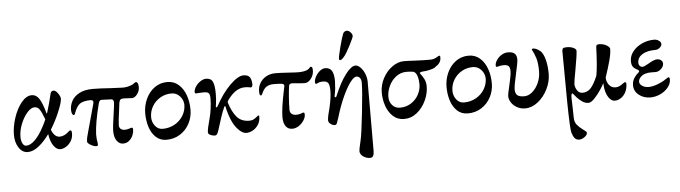

<svg xmlns="http://www.w3.org/2000/svg" viewBox="-55 -928 5147 1453"><g transform="rotate(-5 2519.0 -202.0)"><path d="M34 -123Q34 -185 56.5 -253Q79 -321 116 -366Q153 -411 194 -411Q229 -411 251.5 -375.5Q274 -340 293 -268Q294 -264 296 -264Q298 -264 299 -268Q324 -349 336 -404Q339 -418 344.5 -424.5Q350 -431 361 -431Q378 -431 395 -406.5Q412 -382 412 -365Q412 -339 384 -271Q356 -203 316 -138Q338 -80 379 -80Q416 -80 452 -116Q456 -119 459 -120Q462 -121 465 -119Q470 -118 471.5 -112.5Q473 -107 473 -97Q473 -64 457.5 -38.5Q442 -13 418.5 1Q395 15 374 15Q347 15 324 -17.5Q301 -50 293 -107Q254 -53 211.5 -19Q169 15 128 15Q87 15 60.5 -25Q34 -65 34 -123ZM255 -166Q271 -196 281 -220Q260 -276 245.5 -297Q231 -318 207 -318Q180 -318 150.5 -284Q121 -250 101.5 -200Q82 -150 82 -105Q82 -74 92.5 -54Q103 -34 120 -34Q153 -34 188 -69.5Q223 -105 255 -166Z M581 -24Q581 -51 596 -99L653 -306L655 -318Q655 -335 633 -335Q579 -334 554 -316.5Q529 -299 510 -249Q510 -248 507.5 -241Q505 -234 498 -234Q491 -234 486 -245Q481 -256 481 -276Q481 -309 498 -341.5Q515 -374 555 -396Q595 -418 659 -418Q711 -418 795 -412Q865 -408 887 -408Q923 -408 960 -424Q968 -428 976 -434.5Q984 -441 987 -441Q1007 -441 1007 -401Q1007 -371 988 -347Q969 -323 949 -323Q934 -323 910 -325L885 -326Q868 -326 860.5 -319.5Q853 -313 850 -295L845 -254Q831 -156 831 -128Q831 -108 843 -98.5Q855 -89 872 -89Q888 -88 909 -95Q915 -97 919 -98.5Q923 -100 925 -100Q932 -100 934 -96.5Q936 -93 936 -82Q936 -62 926 -39.5Q916 -17 897 -1.5Q878 14 852 14Q823 14 804 -13Q785 -40 785 -87Q785 -119 801 -226Q810 -287 810 -302Q810 -312 805.5 -319.5Q801 -327 794 -327L721 -330Q710 -331 704 -324.5Q698 -318 694 -302Q658 -162 654 -74Q654 -34 660 -8Q661 -3 661 4Q661 16 649 16Q630 16 605.5 1.5Q581 -13 581 -24Z M1038 -199Q1038 -256 1061 -307Q1084 -358 1126.5 -389.5Q1169 -421 1225 -421Q1275 -421 1310.5 -389.5Q1346 -358 1364 -307Q1382 -256 1382 -197Q1382 -141 1356.5 -92.5Q1331 -44 1285.5 -15Q1240 14 1182 14Q1133 14 1100.5 -17Q1068 -48 1053 -96.5Q1038 -145 1038 -199ZM1339 -240Q1337 -277 1311.5 -304.5Q1286 -332 1249 -332Q1202 -332 1163.5 -309.5Q1125 -287 1102.5 -249Q1080 -211 1080 -166Q1080 -129 1102.5 -100Q1125 -71 1160 -71Q1209 -71 1250 -93.5Q1291 -116 1315 -155Q1339 -194 1339 -240Z M1690 -71Q1676 -97 1664.5 -133.5Q1653 -170 1647 -199Q1647 -202 1645 -202Q1642 -202 1638 -195Q1623 -163 1609 -120Q1595 -77 1581 -32Q1575 -11 1568 1.5Q1561 14 1549 14Q1534 14 1516 6.5Q1498 -1 1498 -15Q1498 -39 1520 -119Q1529 -150 1534.5 -192Q1540 -234 1540 -269Q1540 -299 1530.5 -309Q1521 -319 1493 -319Q1470 -319 1455.5 -317.5Q1441 -316 1436 -316Q1430 -316 1427.5 -318Q1425 -320 1425 -328Q1425 -347 1439.5 -369Q1454 -391 1476.5 -405.5Q1499 -420 1519 -420Q1557 -420 1570 -391.5Q1583 -363 1583 -300Q1583 -262 1578 -225L1575 -204Q1574 -201 1576 -199Q1578 -197 1580 -197Q1582 -197 1584 -199.5Q1586 -202 1590 -208Q1640 -301 1701 -361Q1762 -421 1803 -421Q1840 -421 1852.5 -400Q1865 -379 1865 -345Q1865 -337 1861 -331Q1857 -325 1851 -325Q1846 -325 1837 -327.5Q1828 -330 1805 -330Q1734 -330 1673 -243Q1669 -237 1668 -233.5Q1667 -230 1668 -225Q1690 -154 1724 -114.5Q1758 -75 1819 -75Q1838 -75 1852.5 -83Q1867 -91 1877 -100Q1887 -109 1888 -109Q1896 -109 1896 -99Q1896 -64 1879 -38Q1862 -12 1837 1.5Q1812 15 1788 15Q1763 15 1736 -10Q1709 -35 1690 -71Z M2070 -81Q2070 -145 2099 -284L2105 -313V-315Q2105 -330 2087 -332Q2060 -335 2026 -335Q1993 -335 1971 -321Q1949 -307 1934 -271Q1929 -258 1923 -258Q1916 -258 1913.5 -266Q1911 -274 1911 -292Q1911 -323 1927 -351.5Q1943 -380 1974 -398Q2005 -416 2046 -416Q2083 -416 2141 -412Q2197 -408 2224 -408Q2269 -409 2291 -421Q2301 -426 2306.5 -433.5Q2312 -441 2315 -441Q2325 -441 2328 -433Q2331 -425 2330 -403Q2327 -372 2306.5 -347Q2286 -322 2261 -322Q2244 -322 2204 -326Q2180 -329 2166 -329Q2144 -329 2141 -313Q2136 -280 2132 -227.5Q2128 -175 2128 -130Q2128 -110 2141.5 -99.5Q2155 -89 2174 -89Q2189 -88 2210 -94Q2219 -97 2223.5 -99Q2228 -101 2229 -101Q2236 -101 2238 -97.5Q2240 -94 2240 -83Q2240 -64 2225.5 -41Q2211 -18 2187 -2Q2163 14 2137 14Q2106 14 2088 -10Q2070 -34 2070 -81Z M2628 227Q2628 213 2643 151Q2655 102 2673 -63.5Q2691 -229 2691 -288Q2691 -310 2681 -323.5Q2671 -337 2655 -337Q2634 -337 2605 -297.5Q2576 -258 2545.5 -190Q2515 -122 2491 -40Q2482 -11 2476.5 1.5Q2471 14 2460 14Q2444 14 2428 2Q2412 -10 2412 -26Q2412 -52 2432 -124Q2449 -198 2449 -247Q2449 -290 2438.5 -306Q2428 -322 2399 -322Q2376 -322 2363.5 -315.5Q2351 -309 2349 -309Q2343 -309 2340.5 -312Q2338 -315 2338 -322Q2338 -342 2351 -365.5Q2364 -389 2384 -405Q2404 -421 2423 -421Q2460 -421 2475 -395Q2490 -369 2490 -316Q2489 -283 2486.5 -260Q2484 -237 2477 -203V-201Q2477 -198 2478.5 -196.5Q2480 -195 2482 -195Q2486 -195 2488 -196.5Q2490 -198 2493 -206Q2534 -305 2578 -363Q2622 -421 2654 -421Q2673 -421 2692.5 -401Q2712 -381 2724 -350.5Q2736 -320 2736 -291Q2736 62 2735 234Q2735 285 2706 285Q2676 285 2652 268Q2628 251 2628 227ZM2535 -486Q2535 -501 2553.5 -572.5Q2572 -644 2583 -670Q2587 -679 2595.5 -684.5Q2604 -690 2612 -689Q2627 -689 2641 -673Q2655 -657 2653 -644Q2652 -633 2622 -574.5Q2592 -516 2573 -494Q2567 -487 2559 -479.5Q2551 -472 2544 -472Q2537 -472 2536 -474.5Q2535 -477 2535 -486Z M2835 -199Q2835 -257 2862.5 -308.5Q2890 -360 2933.5 -391Q2977 -422 3022 -422Q3054 -422 3103 -419Q3191 -415 3221 -416Q3248 -416 3266.5 -426.5Q3285 -437 3287 -438Q3296 -442 3299 -437Q3300 -433 3300 -425Q3300 -404 3289 -387.5Q3278 -371 3261 -362Q3253 -350 3218.5 -341Q3184 -332 3163 -332Q3154 -332 3144.5 -329Q3135 -326 3134 -322Q3154 -296 3166 -272.5Q3178 -249 3178 -217Q3178 -164 3153 -110Q3128 -56 3084.5 -21Q3041 14 2987 14Q2937 14 2902.5 -18Q2868 -50 2851.5 -99Q2835 -148 2835 -199ZM3125 -239Q3125 -270 3116 -299.5Q3107 -329 3087 -336Q3059 -340 3035 -340Q2990 -340 2955 -313Q2920 -286 2901 -245Q2882 -204 2882 -163Q2882 -125 2904.5 -99.5Q2927 -74 2963 -74Q3010 -74 3047 -97.5Q3084 -121 3104.5 -159Q3125 -197 3125 -239Z M3327 -199Q3327 -256 3350 -307Q3373 -358 3415.5 -389.5Q3458 -421 3514 -421Q3564 -421 3599.5 -389.5Q3635 -358 3653 -307Q3671 -256 3671 -197Q3671 -141 3645.5 -92.5Q3620 -44 3574.5 -15Q3529 14 3471 14Q3422 14 3389.5 -17Q3357 -48 3342 -96.5Q3327 -145 3327 -199ZM3628 -240Q3626 -277 3600.5 -304.5Q3575 -332 3538 -332Q3491 -332 3452.5 -309.5Q3414 -287 3391.5 -249Q3369 -211 3369 -166Q3369 -129 3391.5 -100Q3414 -71 3449 -71Q3498 -71 3539 -93.5Q3580 -116 3604 -155Q3628 -194 3628 -240Z M3786 -89Q3786 -106 3802 -172Q3804 -182 3812 -218.5Q3820 -255 3820 -276Q3820 -304 3809.5 -315Q3799 -326 3772 -326Q3750 -326 3738 -322Q3726 -318 3722 -318Q3716 -318 3714 -320.5Q3712 -323 3712 -331Q3712 -348 3726 -369.5Q3740 -391 3763.5 -405.5Q3787 -420 3813 -420Q3847 -420 3863 -405.5Q3879 -391 3879 -360Q3879 -348 3873.5 -319.5Q3868 -291 3861 -260Q3839 -164 3839 -136Q3839 -105 3854.5 -91.5Q3870 -78 3907 -78Q3940 -78 3969.5 -103.5Q3999 -129 4017 -170Q4035 -211 4035 -256Q4035 -318 4024 -354.5Q4013 -391 3995 -424V-426Q3995 -429 3998.5 -430.5Q4002 -432 4005 -432Q4028 -432 4058 -408Q4080 -389 4093 -341Q4106 -293 4106 -231Q4106 -172 4077.5 -115Q4049 -58 4003 -22Q3957 14 3906 14Q3873 14 3845.5 -1Q3818 -16 3802 -40Q3786 -64 3786 -89Z M4238 226Q4230 197 4227 0Q4227 -108 4225 -270Q4224 -323 4224 -392Q4224 -408 4231 -414Q4238 -420 4260 -420Q4288 -420 4309.5 -410Q4331 -400 4331 -387Q4331 -359 4310 -243Q4293 -154 4293 -137Q4293 -112 4308 -89Q4323 -66 4349 -66Q4385 -66 4410.5 -92.5Q4436 -119 4464 -185Q4477 -255 4482 -402Q4483 -413 4487.5 -417Q4492 -421 4505 -421Q4537 -421 4561.5 -406.5Q4586 -392 4586 -378Q4586 -345 4572.5 -293.5Q4559 -242 4533 -165Q4533 -135 4551.5 -110Q4570 -85 4601 -85Q4618 -85 4632 -92Q4646 -99 4658.5 -108.5Q4671 -118 4673 -118Q4678 -118 4681.5 -115Q4685 -112 4685 -108Q4685 -70 4670.5 -42Q4656 -14 4633 0.5Q4610 15 4587 15Q4562 15 4542 -13Q4522 -41 4515 -85Q4514 -93 4513 -104.5Q4512 -116 4512 -122H4510Q4504 -109 4482 -75.5Q4460 -42 4433.5 -14Q4407 14 4387 14Q4363 14 4342.5 0.5Q4322 -13 4302 -34Q4287 -51 4286 -53Q4274 -68 4271 -68Q4267 -68 4264.5 -60Q4262 -52 4262 -37L4264 33L4266 120Q4267 151 4284.5 172Q4302 193 4330 213Q4340 220 4347.5 226.5Q4355 233 4355 238Q4355 255 4334 270Q4313 285 4294 285Q4271 285 4258.5 269.5Q4246 254 4238 226Z M4734 -89Q4734 -120 4750 -144Q4766 -168 4783 -181Q4790 -188 4790 -192Q4790 -197 4783 -201Q4758 -213 4746 -227.5Q4734 -242 4734 -273Q4734 -312 4760.5 -345.5Q4787 -379 4830.5 -399Q4874 -419 4923 -419Q4943 -419 4959 -407.5Q4975 -396 4975 -381Q4975 -367 4959.5 -354Q4944 -341 4925 -341Q4862 -341 4825.5 -318Q4789 -295 4789 -255Q4789 -240 4797.5 -231Q4806 -222 4820 -222Q4826 -222 4840.5 -229.5Q4855 -237 4861 -240Q4909 -269 4931 -269Q4951 -269 4963 -258.5Q4975 -248 4975 -234Q4975 -211 4955 -192.5Q4935 -174 4913 -174Q4908 -174 4881.5 -174.5Q4855 -175 4833 -168Q4811 -161 4796.5 -145Q4782 -129 4782 -111Q4782 -94 4802 -80Q4822 -66 4851 -66Q4882 -66 4920 -80.5Q4958 -95 4980 -111Q5002 -126 5004 -126Q5011 -126 5013.5 -122Q5016 -118 5016 -109Q5016 -78 4993.5 -49.5Q4971 -21 4934 -3.5Q4897 14 4858 14Q4807 14 4770.5 -15Q4734 -44 4734 -89Z"/></g></svg>

Font: EB Garamond Medium
Style: Regular
Weight: 500
Designer: Georg Duffner and Octavio Pardo
Foundry: Georg Duffner
Version: Version 1.000